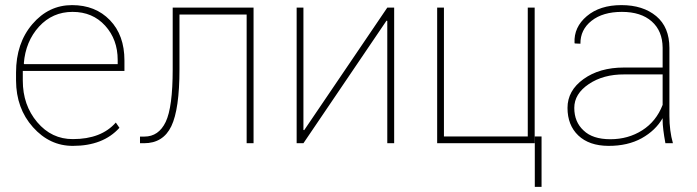

<svg xmlns="http://www.w3.org/2000/svg" viewBox="-20 -558 2714 748"><path d="M131.8 -454.1Q79.6 -396.5 72.8 -311L74.2 -308.1H438.5V-324.2Q438.5 -404.3 389.6 -458Q340.8 -511.7 262.7 -511.7Q184.6 -511.7 131.8 -454.1ZM42.5 -244.1V-275.4Q42.5 -389.6 106 -463.9Q169.4 -538.1 260.7 -538.1Q351.6 -538.1 408.2 -479.5Q464.8 -420.9 464.8 -322.3V-281.7H68.8V-244.1Q68.8 -148.4 125 -82Q181.2 -15.6 264.2 -16.1Q374.5 -16.1 431.2 -80.6L445.3 -60.1Q381.8 10.3 264.2 10.3Q173.8 10.7 108.4 -62.5Q43 -135.7 42.5 -244.1Z M967.8 -528.3V0H940.9V-501.5H679.2V-288.1Q679.2 -132.8 647.5 -66.4Q615.7 0 541 0H525.4V-25.9H542.5Q598.1 -25.9 625.5 -83Q652.8 -140.1 652.8 -288.1V-528.3Z M1515.6 -528.3V0H1488.8V-476.6L1485.8 -477.5L1162.1 0H1135.7V-528.3H1162.1V-51.8L1165 -50.8L1488.8 -528.3Z M2089.8 169.9H2063.5V-26.4H2089.8ZM1683.1 -528.3H1709.5V-26.4H2036.1V-528.3H2063V0H1683.1Z M2561.5 -149.4V-268.1H2412.1Q2330.6 -268.6 2273.9 -230.5Q2217.3 -192.4 2217.3 -137.7Q2217.3 -83 2253.4 -49.8Q2288.6 -15.6 2357.9 -15.6Q2427.2 -15.6 2481.9 -50.3Q2536.6 -85 2561.5 -149.4ZM2561.5 -89.4V-97.7Q2534.2 -49.8 2480 -19.5Q2425.3 10.7 2350.1 10.3Q2274.9 9.8 2232.9 -30.3Q2190.9 -70.3 2190.9 -137.7Q2190.9 -205.1 2253.4 -250Q2315.9 -294.9 2410.6 -294.9H2561.5V-372.1Q2561 -437.5 2519 -474.6Q2477.1 -511.7 2402.8 -511.7Q2328.6 -511.7 2284.7 -477.1Q2240.7 -442.4 2241.2 -387.7L2219.2 -388.7L2218.3 -391.1Q2215.3 -452.1 2266.1 -495.1Q2316.9 -538.1 2400.9 -538.1Q2484.9 -538.1 2536.6 -495.1Q2587.9 -452.1 2587.9 -371.1V-106.4Q2587.9 -48.3 2601.6 0H2572.3Q2561.5 -58.6 2561.5 -89.4Z"/></svg>

Font: Roboto-Thin
Style: Regular
Weight: 250
Designer: Google
Version: Version 1.100141; 2013; ttfautohint (v0.94.14-c901) -l 8 -r 